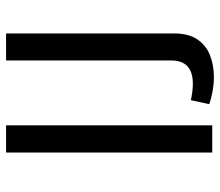

<svg xmlns="http://www.w3.org/2000/svg" viewBox="-66 -656 727 635"><g transform="rotate(-90 297.5 -338.5)"><path d="M270.5 -9.8Q291.3 -2.7 314.2 1.3Q337.2 5.4 359.9 5.4Q400.4 5.4 433.1 -7.8Q465.8 -21 485.1 -49.9Q504.4 -78.9 504.4 -125.7V-681.9H415V-135.7Q415 -64.2 338.1 -64.2Q324.2 -64.2 309.7 -66.2Q295.2 -68.1 283.7 -70.8ZM200.4 0V-681.9H110.6V0Z"/></g></svg>

Font: Estedad-FD-VF Thin
Style: Regular
Weight: 100
Designer: Amin Abedi
Version: Version 5.0